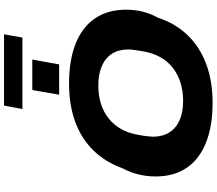

<svg xmlns="http://www.w3.org/2000/svg" viewBox="-81 -980 1073 951"><g transform="rotate(-90 455.5 -504.5)"><path d="M422 12Q307 12 225 -20.5Q143 -53 100 -116Q57 -179 57 -270Q57 -316 67.5 -357Q78 -398 97 -433Q128 -519 185.5 -578Q243 -637 326.5 -668Q410 -699 517 -699Q633 -699 714.5 -666.5Q796 -634 839.5 -571Q883 -508 883 -415Q883 -372 873 -333Q863 -294 844 -260Q815 -172 756.5 -111.5Q698 -51 613.5 -19.5Q529 12 422 12ZM431 -134Q480 -134 521.5 -147Q563 -160 595 -185Q627 -210 647.5 -246.5Q668 -283 676 -328Q679 -346 681 -358.5Q683 -371 684 -379.5Q685 -388 685.5 -394.5Q686 -401 686 -406Q686 -453 665 -486Q644 -519 604 -536.5Q564 -554 507 -554Q458 -554 417 -541Q376 -528 344.5 -503Q313 -478 292.5 -442Q272 -406 264 -361Q260 -342 258.5 -329.5Q257 -317 256 -308Q255 -299 254.5 -293Q254 -287 254 -282Q254 -236 275 -202.5Q296 -169 335.5 -151.5Q375 -134 431 -134ZM462 -748 485 -881H636L612 -748ZM391 -930 408 -1021H761L745 -930Z"/></g></svg>

Font: Archivo SemiExpanded ExtraBold
Style: Italic
Weight: 800
Width: 6
Italic angle: -10°
Designer: Hector Gatti
Foundry: Omnibus-Type
Version: Version 2.001